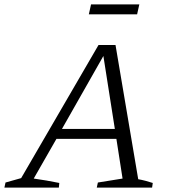

<svg xmlns="http://www.w3.org/2000/svg" viewBox="-53 -851 774 871"><path d="M574 -38Q591 -35 608 -30.5Q625 -26 640 -21L637 0H386L391 -23L503 -41L475 -221H203L100 -41Q129 -37 158 -32Q187 -27 216 -21L214 0H-33L-28 -23L43 -43L394 -647H471ZM228 -266H468L416 -597ZM350 -786 360 -831H579L569 -786Z"/></svg>

Font: Piazzolla Light
Style: Italic
Weight: 300
Italic angle: -11.3°
Designer: Juan Pablo del Peral
Foundry: Huerta Tipografica
Version: Version 1.330